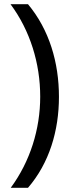

<svg xmlns="http://www.w3.org/2000/svg" viewBox="-20 -734 340 912"><path d="M260 -274C260 -437 214 -593 113 -714H30C123 -589 171 -433 171 -275C171 -120 123 33 31 158H113C214 41 260 -113 260 -274Z"/></svg>

Font: Noto Sans Mro
Style: Regular
Weight: 400
Designer: Monotype Design Team
Foundry: Monotype Imaging Inc.
Version: Version 2.001